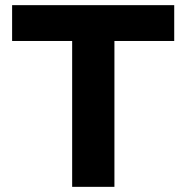

<svg xmlns="http://www.w3.org/2000/svg" viewBox="-20 -725 723 745"><path d="M260 0V-566H27V-705H656V-566H424V0Z"/></svg>

Font: Nunito Sans 7pt ExtraBold
Style: Regular
Weight: 800
Designer: Vernon Adams
Foundry: Vernon Adams
Version: Version 3.101;gftools[0.9.27]